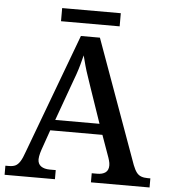

<svg xmlns="http://www.w3.org/2000/svg" viewBox="-57 -894 832 946"><g transform="rotate(5 359.0 -421.5)"><path d="M1 0V-45H18Q38 -45 50.5 -51Q63 -57 73.5 -73.5Q84 -90 95 -122L316 -714H410L631 -103Q640 -80 649.5 -67.5Q659 -55 672.5 -50Q686 -45 704 -45H718V0H428V-45H455Q481 -45 496 -56Q511 -67 511 -91Q511 -97 510 -103Q509 -109 507 -116Q505 -123 503 -129L464 -238H206L171 -138Q168 -130 166 -121.5Q164 -113 162.5 -105.5Q161 -98 161 -91Q161 -68 177 -56.5Q193 -45 221 -45H250V0ZM226 -291H445L386 -463Q377 -491 367.5 -518Q358 -545 351 -570.5Q344 -596 338 -620Q332 -596 325.5 -572.5Q319 -549 310.5 -524.5Q302 -500 291 -471ZM212 -778V-843H502V-778Z"/></g></svg>

Font: Noto Serif Kannada Medium
Style: Regular
Weight: 500
Version: Version 2.003